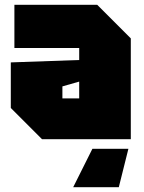

<svg xmlns="http://www.w3.org/2000/svg" viewBox="-20 -580 600 800"><path d="M25 -130V-320L310 -330V-380H40V-560H385L525 -420V0H155ZM240 -220V-170H310V-240ZM515 40 475 200H285L365 40Z"/></svg>

Font: Tektur SemiCondensed Black
Style: Regular
Weight: 900
Width: 4
Designer: Adam Jagosz
Foundry: Adam Jagosz
Version: Version 1.005;gftools[0.9.30]